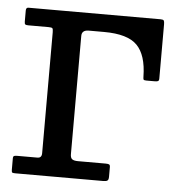

<svg xmlns="http://www.w3.org/2000/svg" viewBox="-43 -561 542 601"><g transform="rotate(5 227.5 -260.0)"><path d="M90.5 -465C97.2 -465 101.2 -464.2 102.8 -462.5C104.2 -460.8 105 -456.7 105 -450V-70C105 -60 100.5 -55 91.5 -55H28.5C24.2 -55 20.8 -54.6 18.5 -53.8C16.2 -52.9 15 -50.3 15 -46V-10C15 -5 15.8 -2.1 17.5 -1.2C19.2 -0.4 22.5 0 27.5 0H303.5C309.5 0 313.8 -0.9 316.2 -2.8C318.8 -4.6 320 -8.7 320 -15V-45C320 -49.7 318.8 -52.5 316.5 -53.5C314.2 -54.5 310.7 -55 306 -55H219C210.7 -55 204.6 -56.3 200.8 -59C196.9 -61.7 195 -67 195 -75V-446.5C195 -458.8 202.3 -465 217 -465H265C314.7 -465 349.4 -454.8 369.2 -434.5C389.1 -414.2 399.3 -381.7 400 -337C400 -332.3 400.4 -329.2 401.2 -327.5C402.1 -325.8 405 -325 410 -325H436C440.7 -325 444.2 -325.5 446.5 -326.5C448.8 -327.5 450 -330.3 450 -335V-505.5C450 -511.2 449.3 -515 448 -517C446.7 -519 443.3 -520 438 -520H22.5C17.5 -520 15 -516.8 15 -510.5V-476C15 -471 15.8 -467.9 17.5 -466.8C19.2 -465.6 22.3 -465 27 -465Z"/></g></svg>

Font: Besley*
Style: Regular
Weight: 400
Designer: Owen Earl
Foundry: indestructible type*
Version: Version 3.000; ttfautohint (v1.8.3)